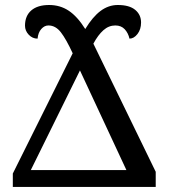

<svg xmlns="http://www.w3.org/2000/svg" viewBox="-20 -741 668 761"><path d="M597.2 0H30.8V-53.2L268.1 -529.8Q242.2 -585.9 221.2 -613Q200.2 -640.1 171.9 -640.1Q156.2 -640.1 143.8 -626.2Q131.3 -612.3 128.9 -587.9Q108.4 -587.9 93.8 -603.5Q79.1 -619.1 79.1 -639.2Q79.1 -678.2 104 -699.7Q128.9 -721.2 174.8 -721.2Q218.3 -721.2 252.4 -698.5Q286.6 -675.8 317.9 -626Q347.2 -674.3 378.7 -697.8Q410.2 -721.2 446.8 -721.2Q492.7 -721.2 515.9 -701.9Q539.1 -682.6 539.1 -651.9Q539.1 -624.5 524.9 -606.2Q510.7 -587.9 493.2 -587.9Q488.3 -609.9 474.4 -625Q460.4 -640.1 437 -640.1Q411.1 -640.1 389.9 -621.3Q368.7 -602.5 350.1 -567.9L597.2 -60.1ZM481 -66.9 296.9 -461.9 102.1 -66.9Z"/></svg>

Font: Droid Serif
Style: Regular
Weight: 400
Designer: Monotype Design team
Foundry: Monotype Imaging Inc.
Version: Version 1.03